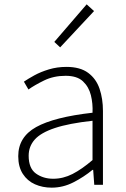

<svg xmlns="http://www.w3.org/2000/svg" viewBox="-20 -851 582 884"><path d="M218 13Q176 13 141 -2.5Q106 -18 85 -50.5Q64 -83 64 -132Q64 -220 146.5 -266Q229 -312 406 -332Q408 -374 398.5 -412.5Q389 -451 362 -476.5Q335 -502 282 -502Q227 -502 183 -480.5Q139 -459 111 -439L90 -475Q109 -488 138 -504Q167 -520 205 -531.5Q243 -543 286 -543Q349 -543 386 -515.5Q423 -488 438.5 -442Q454 -396 454 -340V0H414L409 -69H406Q366 -36 318 -11.5Q270 13 218 13ZM225 -28Q271 -28 314 -50Q357 -72 406 -114V-295Q297 -283 232.5 -261.5Q168 -240 140 -208.5Q112 -177 112 -134Q112 -76 145.5 -52Q179 -28 225 -28ZM257 -633 230 -658 379 -831 413 -800Z"/></svg>

Font: Noto Sans SC Thin ExtraLight
Style: Regular
Weight: 250
Version: Version 2.004-H2;hotconv 1.0.118;makeotfexe 2.5.65603